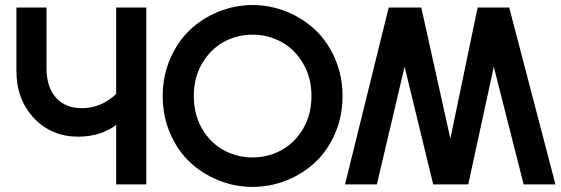

<svg xmlns="http://www.w3.org/2000/svg" viewBox="-20 -730 2219 760"><path d="M559.1 -700.2V0H439.9V-235.8Q416.5 -216.8 377.7 -202.9Q338.9 -189 290 -189Q183.6 -189 114.3 -262.5Q44.9 -335.9 44.9 -451.2V-700.2H164.1V-460.9Q164.1 -385.7 201.2 -343.8Q238.3 -301.8 304.2 -301.8Q379.9 -301.8 439.9 -357.9V-700.2Z M980 9.8Q909.7 9.8 845.2 -16.1Q780.8 -42 731.7 -88.1Q682.6 -134.3 653.3 -202.4Q624 -270.5 624 -350.1Q624 -428.7 653.3 -496.8Q682.6 -564.9 731.4 -611.3Q780.3 -657.7 845 -683.8Q909.7 -710 980 -710Q1049.8 -710 1114.5 -683.8Q1179.2 -657.7 1228.3 -611.3Q1277.3 -564.9 1306.6 -496.8Q1335.9 -428.7 1335.9 -350.1Q1335.9 -270.5 1306.6 -202.4Q1277.3 -134.3 1228.3 -88.1Q1179.2 -42 1114.5 -16.1Q1049.8 9.8 980 9.8ZM747.1 -350.1Q747.1 -277.3 779.5 -221.2Q812 -165 864.7 -136Q917.5 -106.9 980 -106.9Q1042 -106.9 1094.7 -136Q1147.5 -165 1180.2 -221.2Q1212.9 -277.3 1212.9 -350.1Q1212.9 -421.9 1180.2 -478Q1147.5 -534.2 1094.7 -563.5Q1042 -592.8 980 -592.8Q917.5 -592.8 864.7 -563.5Q812 -534.2 779.5 -478Q747.1 -421.9 747.1 -350.1Z M1345.7 0 1518.6 -700.2H1647.5L1762.7 -181.2L1870.6 -700.2H1995.6L2178.7 0H2052.7L1934.6 -465.8L1833.5 0H1694.8L1581.5 -465.8L1471.7 0Z"/></svg>

Font: Cakra Normal
Style: Regular
Weight: 400
Designer: Lucia Kollert, Vojtech Kollert
Foundry: OoM Type
Version: Version 1.000;Glyphs 3.1.1 (3148)